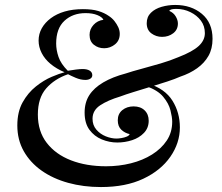

<svg xmlns="http://www.w3.org/2000/svg" viewBox="-20 -742 897 776"><path d="M315 -705Q353 -705 377.5 -697.5Q402 -690 419 -678Q433 -669 442.5 -657Q452 -645 458 -632Q464 -619 464 -605Q464 -578 444.5 -562.5Q425 -547 401 -547Q377 -547 359.5 -561Q342 -575 342 -601Q342 -624 358 -641.5Q374 -659 398 -662Q393 -673 373.5 -681Q354 -689 326 -689Q274 -689 240.5 -658Q207 -627 207 -566Q207 -540 216.5 -512Q226 -484 254 -456Q271 -459 287.5 -461Q304 -463 314 -463Q332 -463 342.5 -456.5Q353 -450 353 -438Q353 -429 345 -424Q337 -419 325 -419Q306 -419 286 -427.5Q266 -436 255 -442Q200 -423 166.5 -384.5Q133 -346 133 -279Q133 -211 169 -164.5Q205 -118 267 -94Q329 -70 409 -70Q461 -70 509 -82Q557 -94 594.5 -117.5Q632 -141 654 -174Q676 -207 676 -250Q676 -268 669 -296Q662 -324 639.5 -351Q617 -378 570 -394L580 -404Q647 -383 677 -335Q707 -287 707 -227Q707 -164 668.5 -108.5Q630 -53 559 -19.5Q488 14 388 14Q317 14 255.5 -3Q194 -20 148 -52.5Q102 -85 76 -131Q50 -177 50 -235Q50 -290 71.5 -328.5Q93 -367 125 -392.5Q157 -418 189 -431.5Q221 -445 241 -450Q208 -464 184.5 -483.5Q161 -503 148.5 -527.5Q136 -552 136 -578Q136 -605 149 -628Q162 -651 185.5 -668.5Q209 -686 241.5 -695.5Q274 -705 315 -705ZM688 -722Q753 -722 796 -686Q839 -650 839 -585Q839 -545 822.5 -516Q806 -487 776.5 -466Q747 -445 708 -432Q688 -423 656 -412.5Q624 -402 588 -391Q552 -380 519.5 -370Q487 -360 466 -352Q416 -337 385 -316.5Q354 -296 354 -262Q354 -236 369.5 -218Q385 -200 407.5 -191Q430 -182 451 -182Q459 -182 471 -184Q483 -186 492.5 -190Q502 -194 504 -200Q485 -204 470.5 -217.5Q456 -231 456 -256Q456 -282 474.5 -297Q493 -312 520 -312Q548 -312 564.5 -296Q581 -280 581 -254Q581 -225 562 -205Q543 -185 514 -175.5Q485 -166 454 -166Q422 -166 391.5 -178.5Q361 -191 341.5 -217.5Q322 -244 322 -287Q322 -328 341 -357.5Q360 -387 397.5 -409Q435 -431 488 -445Q515 -454 552.5 -464Q590 -474 629 -485.5Q668 -497 701 -511Q758 -533 783 -556Q808 -579 808 -608Q808 -637 792 -658.5Q776 -680 749.5 -693Q723 -706 693 -706Q682 -706 674.5 -704.5Q667 -703 664 -698Q681 -691 690 -676Q699 -661 699 -647Q699 -622 680 -607.5Q661 -593 635 -593Q611 -593 592 -607Q573 -621 573 -648Q573 -674 590 -690.5Q607 -707 633.5 -714.5Q660 -722 688 -722Z"/></svg>

Font: Playfair Display Medium
Style: Regular
Weight: 500
Designer: Claus Eggers Sørensen
Foundry: Claus Eggers Sørensen
Version: Version 1.203